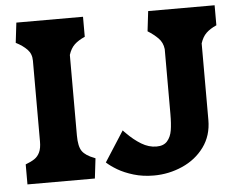

<svg xmlns="http://www.w3.org/2000/svg" viewBox="-53 -814 1111 888"><g transform="rotate(-5 502.5 -370.0)"><path d="M115 -192.5V-568Q115 -599.5 95.2 -620Q75.5 -640.5 43 -657L54 -750H363.5V-657Q333.5 -644 315.2 -626.8Q297 -609.5 287.5 -579.5V-205.5Q287.5 -154.5 303.2 -132.2Q319 -110 359.5 -95L364 -93L353 0H40V-93Q65.5 -102.5 81.5 -113.2Q97.5 -124 106.2 -142.8Q115 -161.5 115 -192.5ZM727 -568V-267.5Q727 -221.5 722 -191.2Q717 -161 700.2 -141.8Q683.5 -122.5 650 -122.5Q614.5 -122.5 580.2 -143.2Q546 -164 514.5 -196Q510 -200 507.2 -203.2Q504.5 -206.5 500.5 -210.5L410 -69.5Q429 -52 459.2 -34Q489.5 -16 532.5 -3Q575.5 10 626.5 10Q696 10 759 -17.8Q822 -45.5 860.8 -98.5Q899.5 -151.5 899.5 -224V-579.5Q909 -609.5 927 -626.8Q945 -644 974.5 -657V-750H666L655 -657Q682.5 -640 703 -619.5Q723.5 -599 727 -568Z"/></g></svg>

Font: TMT Limkin
Style: Regular
Weight: 400
Designer: Gabriel Drozdov
Version: Version 1.000;Glyphs 3.1.2 (3151)